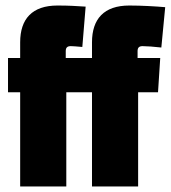

<svg xmlns="http://www.w3.org/2000/svg" viewBox="-20 -675 618 695"><path d="M448 -655C356 -655 313 -606 313 -522V-465H218V-490C218 -502 223 -508 236 -508C243 -508 256 -507 278 -505L290 -651C257 -653 232 -655 188 -655C96 -655 53 -606 53 -522V-465H9V-341H53V0H220V-341H313V0H480V-341H552L560 -465H478V-490C478 -502 483 -508 496 -508C511 -508 537 -506 564 -503L578 -649C544 -652 492 -655 448 -655Z"/></svg>

Font: Passion One
Style: Regular
Weight: 400
Designer: Alejandro Lo Celso
Foundry: Fontstage
Version: Version 1.001